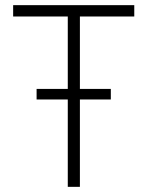

<svg xmlns="http://www.w3.org/2000/svg" viewBox="-20 -725 573 745"><path d="M243 0V-661H31V-705H501V-661H290V0ZM122 -339V-380H410V-339Z"/></svg>

Font: Nunito Sans 7pt Condensed ExtraLight
Style: Regular
Weight: 250
Width: 3
Designer: Vernon Adams
Foundry: Vernon Adams
Version: Version 3.101;gftools[0.9.27]